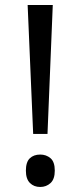

<svg xmlns="http://www.w3.org/2000/svg" viewBox="-20 -734 321 764"><path d="M169 -201H112L90 -714H190ZM83 -55Q83 -89 98.5 -104Q114 -119 140 -119Q164 -119 181 -104.5Q198 -90 198 -55Q198 -21 181 -5.5Q164 10 140 10Q115 10 99 -6Q83 -22 83 -55Z"/></svg>

Font: Noto Sans Sinhala SemiCondensed
Style: Regular
Weight: 400
Width: 4
Designer: Jelle Bosma - Monotype Design Team
Foundry: Monotype Imaging Inc.
Version: Version 2.006; ttfautohint (v1.8.4.7-5d5b)